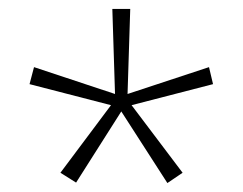

<svg xmlns="http://www.w3.org/2000/svg" viewBox="-20 -819 542 429"><path d="M271 -799H231L237 -609L56 -669L46 -631L228 -584L115 -433L150 -411L251 -570L354 -410L388 -433L274 -584L456 -631L447 -669L265 -609Z"/></svg>

Font: Noto Sans Sinhala UI ExtraCondensed ExtraLight
Style: Regular
Weight: 200
Width: 2
Designer: Jelle Bosma - Monotype Design Team
Foundry: Monotype Imaging Inc.
Version: Version 2.006